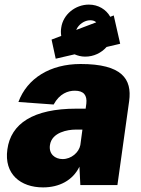

<svg xmlns="http://www.w3.org/2000/svg" viewBox="-20 -804 612 834"><path d="M222 -549 304 -568C318 -562 333 -558 350 -558C387 -558 420 -574 443 -600L502 -614L474 -737L459 -731C441 -763 407 -784 366 -784C307 -784 254 -741 246 -684C244 -672 244 -660 246 -648L204 -632ZM372 -716C383 -716 392 -713 398 -707L311 -674C321 -698 347 -716 372 -716ZM330 -526C198 -526 98 -464 60 -361L213 -350C239 -398 276 -410 305 -410C344 -410 359 -390 355 -354L352 -332H312C124 -332 27 -267 12 -155C-3 -48 69 10 167 10C237 10 296 -20 325 -80L329 0H490L541 -365C554 -461 510 -526 330 -526ZM329 -174C323 -142 290 -113 252 -113C219 -113 191 -135 197 -174C205 -230 276 -241 307 -241H338Z"/></svg>

Font: United Sans Black
Style: Italic
Weight: 900
Italic angle: -8°
Designer: Pablo Impallari, Rodrigo Fuenzalida (Modified by Dan O. Williams)
Version: Version 1.000;PS 001.000;hotconv 1.0.88;makeotf.lib2.5.64775